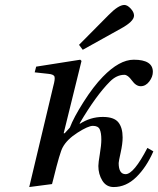

<svg xmlns="http://www.w3.org/2000/svg" viewBox="-20 -743 639 775"><path d="M299 -562 418 -682Q458 -723 482 -723Q494 -723 507.5 -708.5Q521 -694 521 -680Q521 -656 465 -626L314 -542ZM98 12 195 -395Q203 -424 200 -433.5Q197 -443 175 -445L120 -451L126 -474L304 -502L309 -497L237 -205H241L262 -228Q277 -268 317 -331Q357 -394 395 -433Q462 -502 520 -502Q597 -502 597 -453Q597 -433 582.5 -414Q568 -395 548 -395Q529 -395 512.5 -418Q496 -441 482 -441Q451 -441 424 -414Q368 -358 302 -246V-243Q345 -271 395 -271Q440 -271 457.5 -249.5Q475 -228 475 -188Q475 -163 467 -127Q459 -91 459 -85Q459 -40 487 -40Q520 -40 575 -146L599 -132Q571 -68 530 -28Q489 12 439 12Q409 12 393 -14Q377 -40 377 -73Q377 -86 383 -121.5Q389 -157 389 -180Q389 -207 382.5 -221Q376 -235 355 -235Q336 -235 293 -207.5Q250 -180 233 -148Q222 -129 196 -23L190 0Z"/></svg>

Font: Heuristica
Style: Italic
Weight: 400
Italic angle: -13°
Version: Version 1.0.2